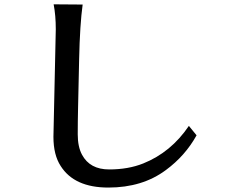

<svg xmlns="http://www.w3.org/2000/svg" viewBox="-20 -803 1040 879"><path d="M224.6 -176.8Q224.6 -176.8 235.4 -668.9Q235.4 -732.4 225.6 -783.2L358.4 -782.2Q345.7 -690.4 342.3 -532.2Q338.9 -374 337.4 -309.6Q335.9 -245.1 335.9 -188Q335.9 -130.9 355.5 -94.7Q391.6 -27.3 479.5 -27.3Q567.4 -27.3 635.7 -54.7Q762.7 -105.5 844.7 -226.6L879.9 -183.6Q828.1 -89.8 739.3 -24.4Q631.8 55.7 476.1 55.7Q320.3 55.7 257.8 -43Q224.6 -93.8 224.6 -176.8Z"/></svg>

Font: GenEi LateGo v2
Style: Medium
Weight: 500
Designer: o_tamon (Modified)
Foundry: o_tamon / Adobe Systems Incorporated / FONT 910 / Philipp H. Poll
Version: Version 2.1;Original Version 1.004